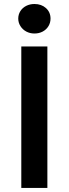

<svg xmlns="http://www.w3.org/2000/svg" viewBox="-20 -930 340 950"><path d="M70.3 -837.9Q70.3 -858.4 80.8 -875Q91.3 -891.6 109.6 -900.9Q127.9 -910.2 150.4 -910.2Q185.1 -910.2 207.5 -889.9Q230 -869.6 230 -837.9Q230 -817.4 219.7 -800.5Q209.5 -783.7 191.4 -773.9Q173.3 -764.2 150.4 -764.2Q128.4 -764.2 110.1 -773.9Q91.8 -783.7 81.1 -800.8Q70.3 -817.9 70.3 -837.9ZM85.4 -700.2H214.4V0H85.4Z"/></svg>

Font: Selawik Semibold
Style: Regular
Weight: 600
Designer: Aaron Bell
Foundry: Microsoft Corporation
Version: Version 1.01